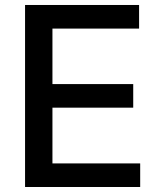

<svg xmlns="http://www.w3.org/2000/svg" viewBox="-20 -747 643 767"><path d="M80.1 0V-727.1H535.6V-632.8H189.5V-411.1H512.2V-316.9H189.5V-94.2H540V0Z"/></svg>

Font: Interop Med
Style: Regular
Weight: 500
Designer: Rasmus Andersson, Google, Jang Haemin
Foundry: jhaemin
Version: Version 1.007